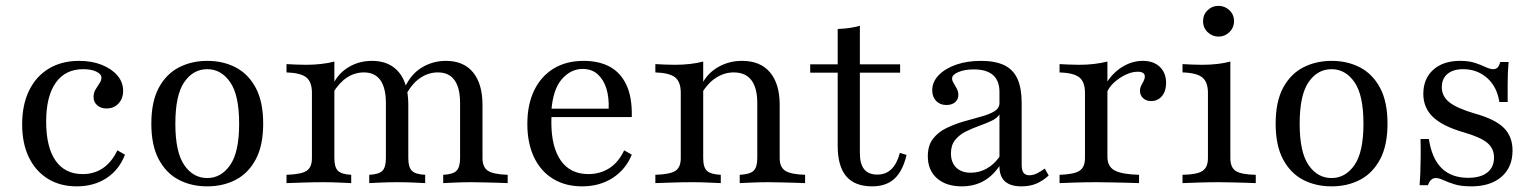

<svg xmlns="http://www.w3.org/2000/svg" viewBox="-20 -639 5359 670"><path d="M247.6 11.3Q189.5 11.3 146.8 -15.3Q104 -41.9 80.6 -90.3Q57.3 -138.7 57.3 -204.8Q57.3 -273.4 81.5 -323Q105.6 -372.6 150.4 -399.6Q195.2 -426.6 255.6 -426.6Q300 -426.6 334.7 -412.9Q369.4 -399.2 389.5 -375.8Q409.7 -352.4 409.7 -321.8Q409.7 -295.2 393.5 -277.8Q377.4 -260.5 351.6 -260.5Q331.5 -260.5 319 -271.8Q306.5 -283.1 306.5 -300Q306.5 -315.3 313.3 -326.6Q320.2 -337.9 327 -348Q333.9 -358.1 333.9 -367.7Q333.9 -380.6 316.1 -389.1Q298.4 -397.6 270.2 -397.6Q208.1 -397.6 174.6 -350.4Q141.1 -303.2 141.1 -214.5Q141.1 -125.8 173.8 -78.6Q206.5 -31.5 268.5 -31.5Q308.9 -31.5 339.5 -52.4Q370.2 -73.4 389.5 -114.5L416.1 -99.2Q396 -46.8 352 -17.7Q308.1 11.3 247.6 11.3Z M703.2 11.3Q647.6 11.3 603.6 -11.7Q559.7 -34.7 533.9 -83.1Q508.1 -131.5 508.1 -207.3Q508.1 -283.9 533.9 -332.3Q559.7 -380.6 604 -403.6Q648.4 -426.6 703.2 -426.6Q758.9 -426.6 802.8 -403.6Q846.8 -380.6 872.6 -332.3Q898.4 -283.9 898.4 -207.3Q898.4 -131.5 872.6 -83.1Q846.8 -34.7 802.8 -11.7Q758.9 11.3 703.2 11.3ZM703.2 -17.7Q751.6 -17.7 783.1 -62.9Q814.5 -108.1 814.5 -207.3Q814.5 -307.3 783.1 -352.4Q751.6 -397.6 703.2 -397.6Q654 -397.6 623 -352.4Q591.9 -307.3 591.9 -207.3Q591.9 -108.1 623 -62.9Q654 -17.7 703.2 -17.7Z M1526.6 0V-29Q1560.5 -30.6 1573 -43.1Q1585.5 -55.6 1585.5 -87.1V-279Q1585.5 -332.3 1566.1 -359.3Q1546.8 -386.3 1508.1 -386.3Q1474.2 -386.3 1445.2 -366.1Q1416.1 -346 1394.4 -304L1390.3 -329Q1412.9 -379.8 1451.6 -403.2Q1490.3 -426.6 1536.3 -426.6Q1597.6 -426.6 1630.6 -386.7Q1663.7 -346.8 1663.7 -272.6V-87.1Q1663.7 -55.6 1682.7 -43.1Q1701.6 -30.6 1751.6 -29V0Q1740.3 -0.8 1719 -1.2Q1697.6 -1.6 1673 -2.4Q1648.4 -3.2 1625 -3.2Q1596.8 -3.2 1569 -2Q1541.1 -0.8 1526.6 0ZM979.8 0V-29Q1030.6 -30.6 1049.6 -42.7Q1068.5 -54.8 1068.5 -87.1V-315.3Q1068.5 -353.2 1048.8 -369Q1029 -384.7 979.8 -386.3V-415.3Q996 -414.5 1012.9 -413.7Q1029.8 -412.9 1047.6 -412.9Q1075 -412.9 1100 -415.7Q1125 -418.5 1146.8 -424.2V-87.1Q1146.8 -54.8 1159.7 -42.7Q1172.6 -30.6 1205.6 -29V0Q1187.9 -0.8 1161.7 -2Q1135.5 -3.2 1106.5 -3.2Q1074.2 -3.2 1039.5 -2Q1004.8 -0.8 979.8 0ZM1268.5 0V-29Q1302.4 -30.6 1314.5 -43.1Q1326.6 -55.6 1326.6 -87.1V-279Q1326.6 -332.3 1307.3 -359.3Q1287.9 -386.3 1250 -386.3Q1217.7 -386.3 1190.3 -368.1Q1162.9 -350 1141.9 -314.5L1143.5 -347.6Q1162.1 -384.7 1198 -405.6Q1233.9 -426.6 1278.2 -426.6Q1338.7 -426.6 1371.8 -387.1Q1404.8 -347.6 1404.8 -273.4V-87.1Q1404.8 -55.6 1417.3 -43.1Q1429.8 -30.6 1463.7 -29V0Q1450 -0.8 1422.2 -2Q1394.4 -3.2 1366.1 -3.2Q1337.9 -3.2 1310.1 -2Q1282.3 -0.8 1268.5 0Z M2011.3 11.3Q1953.2 11.3 1910.1 -14.9Q1866.9 -41.1 1843.5 -90.3Q1820.2 -139.5 1820.2 -206.5Q1820.2 -274.2 1844 -323.4Q1867.7 -372.6 1911.7 -399.6Q1955.6 -426.6 2016.9 -426.6Q2069.4 -426.6 2107.3 -406.5Q2145.2 -386.3 2165.7 -343.1Q2186.3 -300 2184.7 -230.6H1871.8L1871 -259.7H2104Q2105.6 -299.2 2096 -330.2Q2086.3 -361.3 2065.7 -379.8Q2045.2 -398.4 2012.9 -398.4Q1971.8 -398.4 1940.7 -362.9Q1909.7 -327.4 1904 -252.4L1905.6 -250.8Q1904.8 -241.9 1904.4 -232.3Q1904 -222.6 1904 -212.1Q1904 -125.8 1937.1 -78.6Q1970.2 -31.5 2033.1 -31.5Q2073.4 -31.5 2105.6 -51.6Q2137.9 -71.8 2158.1 -114.5L2184.7 -99.2Q2163.7 -47.6 2118.1 -18.1Q2072.6 11.3 2011.3 11.3Z M2561.3 0V-29Q2596.8 -30.6 2609.7 -43.1Q2622.6 -55.6 2622.6 -87.1V-279Q2622.6 -332.3 2602 -359.3Q2581.5 -386.3 2540.3 -386.3Q2508.1 -386.3 2479.4 -368.1Q2450.8 -350 2429 -314.5L2430.6 -347.6Q2450 -384.7 2487.1 -405.6Q2524.2 -426.6 2569.4 -426.6Q2633.1 -426.6 2666.9 -386.7Q2700.8 -346.8 2700.8 -272.6V-87.1Q2700.8 -55.6 2720.2 -43.1Q2739.5 -30.6 2789.5 -29V0Q2777.4 -0.8 2756.5 -1.2Q2735.5 -1.6 2710.5 -2.4Q2685.5 -3.2 2662.9 -3.2Q2633.1 -3.2 2604.4 -2Q2575.8 -0.8 2561.3 0ZM2266.9 0V-29Q2317.7 -30.6 2336.7 -42.7Q2355.6 -54.8 2355.6 -87.1V-315.3Q2355.6 -353.2 2335.9 -369Q2316.1 -384.7 2266.9 -386.3V-415.3Q2283.1 -414.5 2300 -413.7Q2316.9 -412.9 2334.7 -412.9Q2362.1 -412.9 2387.1 -415.7Q2412.1 -418.5 2433.9 -424.2V-87.1Q2433.9 -54.8 2447.2 -42.7Q2460.5 -30.6 2495.2 -29V0Q2476.6 -0.8 2449.6 -2Q2422.6 -3.2 2394.4 -3.2Q2361.3 -3.2 2326.6 -2Q2291.9 -0.8 2266.9 0Z M3023.4 11.3Q2962.9 11.3 2933.1 -23.8Q2903.2 -58.9 2903.2 -129.8V-385.5H2807.3V-414.5H2903.2V-537.9Q2925.8 -538.7 2945.2 -541.5Q2964.5 -544.4 2980.6 -549.2V-414.5H3121V-385.5H2980.6V-104.8Q2980.6 -66.9 2995.6 -48.4Q3010.5 -29.8 3041.9 -29.8Q3071.8 -29.8 3091.1 -49.2Q3110.5 -68.5 3120.2 -105.6L3143.5 -98.4Q3130.6 -42.7 3101.6 -15.7Q3072.6 11.3 3023.4 11.3Z M3336.3 11.3Q3281.5 11.3 3249.6 -16.9Q3217.7 -45.2 3217.7 -93.5Q3217.7 -131.5 3235.9 -154.8Q3254 -178.2 3282.3 -191.9Q3310.5 -205.6 3342.3 -214.9Q3374.2 -224.2 3402.8 -231.9Q3431.5 -239.5 3449.6 -250.4Q3467.7 -261.3 3467.7 -279V-318.5Q3467.7 -357.3 3445.2 -377Q3422.6 -396.8 3378.2 -396.8Q3346 -396.8 3324.2 -387.5Q3302.4 -378.2 3302.4 -365.3Q3302.4 -357.3 3308.1 -348.4Q3313.7 -339.5 3319 -329.4Q3324.2 -319.4 3324.2 -307.3Q3324.2 -291.9 3312.9 -282.3Q3301.6 -272.6 3282.3 -272.6Q3260.5 -272.6 3246.8 -286.7Q3233.1 -300.8 3233.1 -324.2Q3233.1 -353.2 3255.6 -376.6Q3278.2 -400 3316.5 -413.3Q3354.8 -426.6 3403.2 -426.6Q3453.2 -426.6 3484.7 -411.3Q3516.1 -396 3530.6 -363.7Q3545.2 -331.5 3545.2 -279.8V-64.5Q3545.2 -45.2 3551.6 -36.3Q3558.1 -27.4 3571.8 -27.4Q3585.5 -27.4 3599.2 -34.3Q3612.9 -41.1 3625.8 -50.8L3639.5 -26.6Q3619.4 -8.1 3596.8 1.6Q3574.2 11.3 3544.4 11.3Q3466.9 11.3 3467.7 -59.7Q3443.5 -24.2 3410.9 -6.5Q3378.2 11.3 3336.3 11.3ZM3367.7 -36.3Q3396.8 -36.3 3422.6 -50.4Q3448.4 -64.5 3467.7 -91.9V-239.5Q3459.7 -226.6 3439.9 -217.3Q3420.2 -208.1 3396.4 -199.6Q3372.6 -191.1 3350 -179.8Q3327.4 -168.5 3312.9 -150.4Q3298.4 -132.3 3298.4 -104Q3298.4 -71.8 3316.9 -54Q3335.5 -36.3 3367.7 -36.3Z M3677.4 0V-29Q3728.2 -30.6 3747.2 -43.1Q3766.1 -55.6 3766.1 -87.1V-315.3Q3766.1 -353.2 3746.4 -369Q3726.6 -384.7 3677.4 -386.3V-415.3Q3694.4 -414.5 3710.9 -413.7Q3727.4 -412.9 3746 -412.9Q3799.2 -412.9 3844.4 -424.2V-91.9Q3844.4 -58.1 3869.4 -44.4Q3894.4 -30.6 3954.8 -29V0Q3940.3 -0.8 3915.7 -1.2Q3891.1 -1.6 3862.5 -2.4Q3833.9 -3.2 3806.5 -3.2Q3767.7 -3.2 3731.9 -2Q3696 -0.8 3677.4 0ZM3996.8 -286.3Q3979.8 -286.3 3969 -296.4Q3958.1 -306.5 3958.1 -321.8Q3958.1 -332.3 3962.5 -340.7Q3966.9 -349.2 3971 -356.9Q3975 -364.5 3975 -371.8Q3975 -388.7 3950 -388.7Q3930.6 -388.7 3908.9 -378.6Q3887.1 -368.5 3869 -352.4Q3850.8 -336.3 3841.9 -315.3L3839.5 -346.8Q3862.1 -384.7 3896.4 -405.6Q3930.6 -426.6 3967.7 -426.6Q4005.6 -426.6 4027.4 -405.6Q4049.2 -384.7 4049.2 -349.2Q4049.2 -321 4034.7 -303.6Q4020.2 -286.3 3996.8 -286.3Z M4106.5 0V-29Q4156.5 -29.8 4175.8 -42.3Q4195.2 -54.8 4195.2 -87.1V-315.3Q4195.2 -352.4 4175.8 -368.5Q4156.5 -384.7 4106.5 -386.3V-415.3Q4122.6 -414.5 4139.5 -413.7Q4156.5 -412.9 4174.2 -412.9Q4202.4 -412.9 4227.4 -415.7Q4252.4 -418.5 4273.4 -424.2V-87.1Q4273.4 -54 4293.1 -41.9Q4312.9 -29.8 4362.1 -29V0Q4350 -0.8 4329 -1.2Q4308.1 -1.6 4283.5 -2.4Q4258.9 -3.2 4234.7 -3.2Q4198.4 -3.2 4161.7 -2Q4125 -0.8 4106.5 0ZM4232.3 -511.3Q4210.5 -511.3 4194.4 -526.6Q4178.2 -541.9 4178.2 -565.3Q4178.2 -587.9 4194 -603.2Q4209.7 -618.5 4232.3 -618.5Q4254 -618.5 4270.2 -603.2Q4286.3 -587.9 4286.3 -565.3Q4286.3 -542.7 4270.2 -527Q4254 -511.3 4232.3 -511.3Z M4626.6 11.3Q4571 11.3 4527 -11.7Q4483.1 -34.7 4457.3 -83.1Q4431.5 -131.5 4431.5 -207.3Q4431.5 -283.9 4457.3 -332.3Q4483.1 -380.6 4527.4 -403.6Q4571.8 -426.6 4626.6 -426.6Q4682.3 -426.6 4726.2 -403.6Q4770.2 -380.6 4796 -332.3Q4821.8 -283.9 4821.8 -207.3Q4821.8 -131.5 4796 -83.1Q4770.2 -34.7 4726.2 -11.7Q4682.3 11.3 4626.6 11.3ZM4626.6 -17.7Q4675 -17.7 4706.5 -62.9Q4737.9 -108.1 4737.9 -207.3Q4737.9 -307.3 4706.5 -352.4Q4675 -397.6 4626.6 -397.6Q4577.4 -397.6 4546.4 -352.4Q4515.3 -307.3 4515.3 -207.3Q4515.3 -108.1 4546.4 -62.9Q4577.4 -17.7 4626.6 -17.7Z M5113.7 11.3Q5078.2 11.3 5055.2 4Q5032.3 -3.2 5016.9 -10.5Q5001.6 -17.7 4990.3 -17.7Q4971.8 -17.7 4962.9 7.3H4933.9Q4935.5 -12.1 4936.3 -35.1Q4937.1 -58.1 4937.5 -87.5Q4937.9 -116.9 4937.1 -154H4966.1Q4976.6 -85.5 5010.9 -52Q5045.2 -18.5 5103.2 -18.5Q5146.8 -18.5 5170.2 -37.1Q5193.5 -55.6 5193.5 -89.5Q5193.5 -121 5169.8 -140.7Q5146 -160.5 5087.1 -177.4Q5014.5 -198.4 4980.6 -230.6Q4946.8 -262.9 4946.8 -311.3Q4946.8 -364.5 4981.5 -395.6Q5016.1 -426.6 5075 -426.6Q5106.5 -426.6 5127.8 -419.4Q5149.2 -412.1 5164.5 -404.8Q5179.8 -397.6 5191.1 -397.6Q5200 -397.6 5205.6 -403.2Q5211.3 -408.9 5215.3 -422.6H5244.4Q5242.7 -404.8 5241.9 -385.9Q5241.1 -366.9 5241.1 -342.3Q5241.1 -317.7 5241.1 -283.1H5212.1Q5204 -336.3 5169.4 -366.9Q5134.7 -397.6 5085.5 -397.6Q5050.8 -397.6 5031 -381Q5011.3 -364.5 5011.3 -334.7Q5011.3 -303.2 5037.5 -282.3Q5063.7 -261.3 5126.6 -242.7Q5196.8 -223.4 5227.4 -193.1Q5258.1 -162.9 5258.1 -113.7Q5258.1 -55.6 5219.8 -22.2Q5181.5 11.3 5113.7 11.3Z"/></svg>

Font: Playfair
Style: Regular
Weight: 400
Designer: Claus Eggers Sørensen
Foundry: Claus Eggers Sørensen
Version: Version 2.001;gftools[0.9.30]